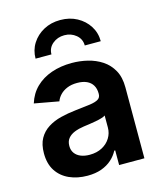

<svg xmlns="http://www.w3.org/2000/svg" viewBox="-116 -860 810 957"><g transform="rotate(-15 288.5 -381.5)"><path d="M217.3 10.7Q165.5 10.7 124 -7.8Q82.5 -26.4 58.8 -62.7Q35.2 -99.1 35.2 -152.8Q35.2 -199.2 52.2 -229.5Q69.3 -259.8 98.6 -278.3Q127.9 -296.9 165 -306.2Q202.1 -315.4 242.2 -319.8Q289.6 -324.7 318.8 -328.9Q348.1 -333 362.1 -341.8Q376 -350.6 376 -368.7V-371.1Q376 -396 365.5 -413.6Q355 -431.2 335 -440.4Q314.9 -449.7 285.2 -449.7Q255.4 -449.7 233.4 -440.4Q211.4 -431.2 197.3 -416.3Q183.1 -401.4 176.8 -383.8L50.8 -406.7Q65.9 -455.1 99.1 -487.3Q132.3 -519.5 179.9 -536.1Q227.5 -552.7 285.2 -552.7Q326.7 -552.7 366.9 -543Q407.2 -533.2 440.2 -511.5Q473.1 -489.7 492.9 -454.1Q512.7 -418.5 512.7 -366.2V0H382.3V-75.7H377.4Q364.7 -51.3 343 -31.7Q321.3 -12.2 290 -0.7Q258.8 10.7 217.3 10.7ZM254.4 -87.4Q291.5 -87.4 318.8 -102.1Q346.2 -116.7 361.3 -141.4Q376.5 -166 376.5 -195.3V-257.3Q370.1 -252.4 356.2 -248.3Q342.3 -244.1 325.2 -241Q308.1 -237.8 291.3 -235.4Q274.4 -232.9 262.2 -231.4Q234.4 -227.5 212.9 -218.8Q191.4 -210 179.2 -194.8Q167 -179.7 167 -155.8Q167 -133.8 178.2 -118.4Q189.5 -103 209.2 -95.2Q229 -87.4 254.4 -87.4ZM285.2 -774.4Q333.5 -774.4 371.3 -753.9Q409.2 -733.4 431.4 -698.5Q453.6 -663.6 453.6 -620.1H371.1Q371.1 -653.3 345.7 -674.6Q320.3 -695.8 285.2 -695.8Q250 -695.8 224.6 -674.6Q199.2 -653.3 199.2 -620.1H117.2Q117.2 -663.6 139.4 -698.5Q161.6 -733.4 199.5 -753.9Q237.3 -774.4 285.2 -774.4Z"/></g></svg>

Font: Inter
Style: 650
Weight: 650
Designer: Rasmus Andersson
Foundry: rsms
Version: Version 4.001;git-66647c0bb